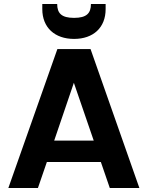

<svg xmlns="http://www.w3.org/2000/svg" viewBox="-20 -947 745 967"><path d="M452 -239H253L352 -530ZM171 0 216 -131H488L533 0H682L436 -700H269L22 0ZM438 -927C438 -880 416 -857 353 -857C290 -857 268 -880 268 -927H193V-901C193 -808 256 -751 353 -751C450 -751 512 -808 512 -901V-927Z"/></svg>

Font: Matrixport Bold
Style: Regular
Weight: 600
Designer: Ninad Kale (Devanagari), Jonny Pinhorn (Latin)
Foundry: Indian Type Foundry
Version: Version 2.000;PS 1.0;hotconv 1.0.79;makeotf.lib2.5.61930; tt